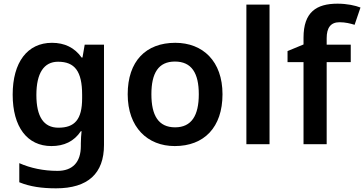

<svg xmlns="http://www.w3.org/2000/svg" viewBox="-20 -851 1982 1045"><path d="M263 -618C129 -618 49 -512 49 -336C49 -160 128 -56 260 -56C328 -56 383 -81 420 -137H424C422 -121 420 -90 420 -70V-56C420 32 375 79 293 79C217 79 146 64 85 37V141C144 165 208 174 285 174C459 174 546 93 546 -62V-608H441L429 -538H424C386 -592 331 -618 263 -618ZM296 -515C387 -515 427 -463 427 -335V-316C427 -200 386 -156 298 -156C217 -156 178 -217 178 -334C178 -453 219 -515 296 -515Z M1191 -338C1191 -518 1084 -618 934 -618C774 -618 675 -518 675 -338C675 -158 783 -56 931 -56C1091 -56 1191 -158 1191 -338ZM804 -338C804 -453 842 -516 932 -516C1023 -516 1062 -453 1062 -338C1062 -223 1023 -158 933 -158C842 -158 804 -223 804 -338Z M1447 -66V-826H1321V-66Z M1889 -513V-608H1758V-643C1758 -699 1779 -730 1828 -730C1860 -730 1887 -723 1910 -716L1942 -810C1914 -821 1869 -831 1817 -831C1702 -831 1632 -785 1632 -646V-609L1545 -573V-513H1632V-66H1758V-513Z"/></svg>

Font: Noto Sans Malayalam UI SemiBold
Style: Regular
Weight: 600
Designer: Jelle Bosma - Monotype Design Team
Foundry: Monotype Imaging Inc.
Version: Version 2.104